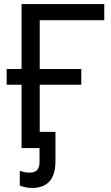

<svg xmlns="http://www.w3.org/2000/svg" viewBox="-20 -734 550 952"><path d="M497 -634H177V-392H383V-314H177V-80H255V65Q255 198 138 198Q109 198 78 186V113Q103 122 128 122Q176 122 176 70V0H87V-314H13V-392H87V-714H497Z"/></svg>

Font: Advent Sans Logo
Style: Regular
Weight: 400
Designer: Types & Symbols
Foundry: Types & Symbols
Version: Version 1.002